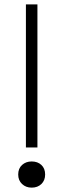

<svg xmlns="http://www.w3.org/2000/svg" viewBox="-20 -792 286 867"><path d="M97 -126.2V-772H149V-126.2ZM123 55.3Q97 55.3 79.6 38.9Q62.2 22.6 62.2 -4Q62.2 -31.3 79.6 -47.1Q97 -62.9 123 -62.9Q150 -62.9 166.9 -47.1Q183.8 -31.3 183.8 -4Q183.8 22.6 166.9 38.9Q150 55.3 123 55.3Z"/></svg>

Font: Savate ExtraLight
Style: Regular
Weight: 200
Designer: Max Esnée
Foundry: Plomb Type
Version: Version 2.000